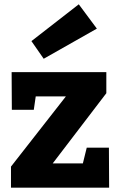

<svg xmlns="http://www.w3.org/2000/svg" viewBox="-20 -872 556 892"><path d="M383 -186H486L487 0H31V-98L286 -424H146L137 -362H35L34 -537H474V-439L225 -113H365ZM430 -739 183 -599 126 -681 346 -852Z"/></svg>

Font: Bitter Pro ExtraBold
Style: Regular
Weight: 800
Designer: Sol Matas, and Bitter project Authors
Foundry: Sol Matas
Version: Version 1.010